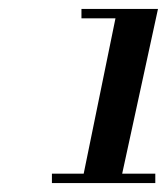

<svg xmlns="http://www.w3.org/2000/svg" viewBox="-20 -868 373 429"><path d="M96 -459V-480H167L238 -827H162V-848H333L253 -480H327V-459Z"/></svg>

Font: Libre Bodoni
Style: Bold Italic
Weight: 700
Italic angle: -13°
Version: Version 2.005;gftools[0.9.23]